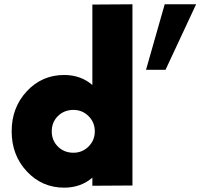

<svg xmlns="http://www.w3.org/2000/svg" viewBox="-20 -856 925 886"><path d="M406.2 -463.8V-835L591.2 -836.2V0L406.2 1.2V-36.2Q352.5 10 276.2 10Q173.8 10 103.8 -65Q33.8 -140 33.8 -250Q33.8 -360 103.8 -435Q173.8 -510 276.2 -510Q352.5 -510 406.2 -463.8ZM740 -836.2H885L743.8 -533.8H653.8ZM318.8 -151.2Q360 -151.2 388.8 -180Q417.5 -208.8 417.5 -250Q417.5 -291.2 388.8 -320Q360 -348.8 318.8 -348.8Q276.2 -348.8 247.5 -320.6Q218.8 -292.5 218.8 -250Q218.8 -207.5 247.5 -179.4Q276.2 -151.2 318.8 -151.2Z"/></svg>

Font: Now Alt Black
Style: Regular
Weight: 900
Designer: Alfredo Marco Pradil
Foundry: Alfredo Marco Pradil
Version: Version 1.002;PS 001.002;hotconv 1.0.88;makeotf.lib2.5.64775